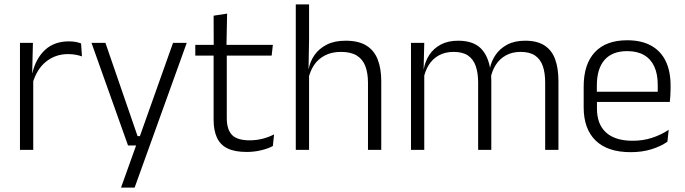

<svg xmlns="http://www.w3.org/2000/svg" viewBox="-20 -683 3121 875"><path d="M128 -301.5 112.5 -348 127.5 -350Q143.5 -417 185.5 -455.8Q227.5 -494.5 294 -494.5Q311.5 -494.5 325.5 -491.8Q339.5 -489 349.5 -485L353.5 -426Q341 -430.5 325 -433.5Q309 -436.5 290 -436.5Q233 -436.5 190 -402.2Q147 -368 128 -301.5ZM71 0V-487.5H130L126.5 -341L131.5 -336V0Z M644 -62.5 612.5 -48.5 768.5 -487.5H831L593.5 172H531.5L608.5 -43L634 -20H563.5L397 -487.5H460.5L607 -62.5Z M1104 9.5Q1050.5 9.5 1017.2 -6.5Q984 -22.5 968.8 -55.5Q953.5 -88.5 953.5 -137.5V-455.5H1013.5V-144.5Q1013.5 -93 1037.2 -68.2Q1061 -43.5 1117.5 -43.5Q1147.5 -43.5 1175.8 -50.5Q1204 -57.5 1229 -70.5L1223.5 -17.5Q1200 -5 1168.5 2.2Q1137 9.5 1104 9.5ZM870 -429.5V-478.5H1223.5L1218 -429.5ZM954 -471.5 953.5 -611.5 1015 -621 1012 -471.5Z M1657 0V-306Q1657 -349.5 1645.2 -381Q1633.5 -412.5 1606.5 -429.5Q1579.5 -446.5 1534 -446.5Q1492 -446.5 1461 -430.5Q1430 -414.5 1411.2 -386.5Q1392.5 -358.5 1385.5 -323L1370 -367.5H1386.5Q1393 -403.5 1413.8 -432.8Q1434.5 -462 1469.5 -479.8Q1504.5 -497.5 1555 -497.5Q1614 -497.5 1649.5 -475.5Q1685 -453.5 1701.2 -412.2Q1717.5 -371 1717.5 -312V0ZM1328 0V-663H1388.5V-501L1386 -361L1388.5 -356V0Z M2464.5 0V-307Q2464.5 -350.5 2453.8 -381.8Q2443 -413 2418.5 -429.8Q2394 -446.5 2352.5 -446.5Q2314.5 -446.5 2285.8 -430.8Q2257 -415 2239.5 -387.5Q2222 -360 2215.5 -325.5L2204 -371H2212.5Q2219 -404.5 2238.8 -433.2Q2258.5 -462 2292 -479.8Q2325.5 -497.5 2373.5 -497.5Q2428 -497.5 2461.5 -475.8Q2495 -454 2510 -412.8Q2525 -371.5 2525 -313.5V0ZM1853 0V-487.5H1913.5L1910.5 -366.5L1913.5 -363.5V0ZM2159 0V-307Q2159 -350 2148.2 -381.5Q2137.5 -413 2113 -429.8Q2088.5 -446.5 2047.5 -446.5Q2008.5 -446.5 1979.8 -430.5Q1951 -414.5 1933.8 -386.5Q1916.5 -358.5 1910 -322.5L1896.5 -367.5H1911Q1917.5 -403.5 1936.5 -432.8Q1955.5 -462 1988.5 -479.8Q2021.5 -497.5 2068 -497.5Q2135.5 -497.5 2170.8 -463Q2206 -428.5 2215.5 -360.5Q2217.5 -350 2218.2 -338.8Q2219 -327.5 2219 -316V0Z M2854.5 10.5Q2749 10.5 2694.5 -42.5Q2640 -95.5 2640 -193.5V-288.5Q2640 -390.5 2690.8 -445Q2741.5 -499.5 2838.5 -499.5Q2903.5 -499.5 2947.5 -475Q2991.5 -450.5 3013.8 -404.5Q3036 -358.5 3036 -294V-276.5Q3036 -262 3035 -247.5Q3034 -233 3032.5 -218.5H2976.5Q2977.5 -240.5 2977.5 -260.2Q2977.5 -280 2977.5 -296.5Q2977.5 -345.5 2961.8 -379.8Q2946 -414 2915.2 -432Q2884.5 -450 2838.5 -450Q2770 -450 2735 -409.8Q2700 -369.5 2700 -293.5V-246L2700.5 -238V-187.5Q2700.5 -154 2710.2 -127Q2720 -100 2740.2 -80.8Q2760.5 -61.5 2791.2 -51.5Q2822 -41.5 2863 -41.5Q2910.5 -41.5 2951.2 -54.8Q2992 -68 3027.5 -91.5L3021.5 -37Q2990.5 -15.5 2948 -2.5Q2905.5 10.5 2854.5 10.5ZM2671.5 -218.5V-265H3019V-218.5Z"/></svg>

Font: Anek Telugu Medium Light
Style: Regular
Weight: 300
Version: Version 1.003